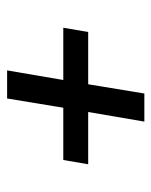

<svg xmlns="http://www.w3.org/2000/svg" viewBox="37 -610 426 540"><g transform="rotate(90 250.0 -340.0)"><path d="M178 -147 205 -305H58L70 -375H217L243 -533H322L295 -375H442L430 -305H283L257 -147Z"/></g></svg>

Font: iosevka_custom_sans_ss08
Style: Italic
Weight: 400
Italic angle: -10°
Designer: Belleve Invis
Foundry: Belleve Invis
Version: Version 10.3.0; ttfautohint (v1.8.3)